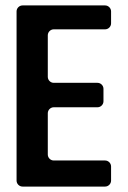

<svg xmlns="http://www.w3.org/2000/svg" viewBox="-20 -687 471 707"><path d="M367 -96H178C166 -96 156 -106 156 -118V-270C156 -282 166 -292 178 -292H339C351 -292 361 -302 361 -314V-360C361 -372 351 -382 339 -382H178C166 -382 156 -392 156 -404V-557C156 -569 166 -579 178 -579H367C379 -579 389 -589 389 -601V-645C389 -657 379 -667 367 -667H63C51 -667 41 -657 41 -645V-22C41 -10 51 0 63 0H367C379 0 389 -10 389 -22V-74C389 -86 379 -96 367 -96Z"/></svg>

Font: DIN Rundschrift
Style: Breit
Weight: 400
Width: 7
Version: Version 1.027